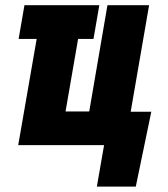

<svg xmlns="http://www.w3.org/2000/svg" viewBox="-20 -548 633 725"><path d="M355 -528.3 333 -400.9H50.3L72.3 -528.3ZM48.8 0 140.6 -528.3H296.9L227.5 -127H316.9L385.7 -528.3H543L451.7 0ZM551.3 -126 492.7 156.7H345.7L373 0H329.1L350.6 -126Z"/></svg>

Font: Roboto Condensed Black
Style: Italic
Weight: 900
Italic angle: -12°
Designer: Christian Robertson
Foundry: Google
Version: Version 3.008; 2023